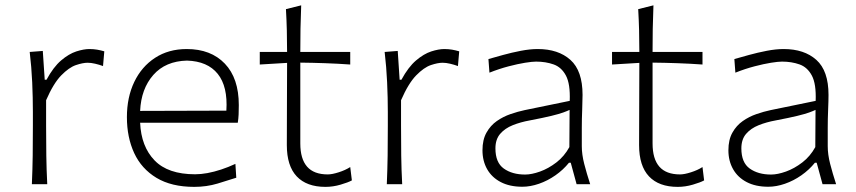

<svg xmlns="http://www.w3.org/2000/svg" viewBox="-20 -708 3290 738"><path d="M102.5 0H161.6Q158.7 -57.1 158 -109.9Q157.2 -162.6 157.2 -224.6V-322.8Q185.5 -387.7 215.3 -418.2Q245.1 -448.7 271.7 -457.8Q298.3 -466.8 316.9 -466.8Q330.1 -466.8 345.7 -463.1Q361.3 -459.5 376 -454.1L380.9 -510.7Q367.7 -514.6 353.5 -517.1Q339.4 -519.5 323.7 -519.5Q301.8 -519.5 273.2 -510.3Q244.6 -501 214.8 -475.6Q185.1 -450.2 158.7 -401.4H151.9L144.5 -512.2L94.2 -508.3Q101.1 -450.7 103.8 -391.6Q106.4 -332.5 106.4 -277.3V-226.1Q106.4 -163.1 105.7 -110.1Q105 -57.1 102.5 0Z M726.6 10.3Q773.9 10.3 816.2 -2.4Q858.4 -15.1 888.2 -24.9L884.8 -78.1Q857.4 -65.4 830.1 -56.4Q802.7 -47.4 777.3 -42.7Q752 -38.1 730 -38.1Q625.5 -38.1 574 -91.6Q522.5 -145 518.6 -236.3H894Q896.5 -252 897.2 -268.3Q897.9 -284.7 897.9 -304.2Q897.9 -407.2 844.2 -463.4Q790.5 -519.5 697.8 -519.5Q627.9 -519.5 576.2 -485.8Q524.4 -452.1 496.1 -393.1Q467.8 -334 467.8 -257.8Q467.8 -180.2 495.8 -119.6Q523.9 -59.1 581.5 -24.4Q639.2 10.3 726.6 10.3ZM850.1 -282.7 518.6 -281.7Q522.5 -366.7 569.3 -419.9Q616.2 -473.1 698.7 -475.1Q777.8 -472.7 816.9 -424.1Q856 -375.5 850.1 -282.7Z M1231 10.3Q1260.3 10.3 1289.3 1.7Q1318.4 -6.8 1332.5 -14.6L1326.2 -65.9Q1307.1 -53.7 1281.7 -45.7Q1256.3 -37.6 1239.7 -37.6Q1186.5 -37.6 1160.4 -67.4Q1134.3 -97.2 1134.3 -156.7V-467.3Q1181.2 -466.8 1230 -465.1Q1278.8 -463.4 1326.2 -460V-508.3H1134.3Q1134.3 -557.6 1135 -597.2Q1135.7 -636.7 1137.7 -687.5L1079.1 -672.9Q1081.5 -630.4 1082.5 -591.1Q1083.5 -551.8 1083.5 -508.3H978.5V-460L1083.5 -466.3Q1083.5 -407.2 1083 -324.5Q1082.5 -241.7 1082.5 -150.4Q1082.5 -70.3 1120.6 -30Q1158.7 10.3 1231 10.3Z M1466.8 0H1525.9Q1522.9 -57.1 1522.2 -109.9Q1521.5 -162.6 1521.5 -224.6V-322.8Q1549.8 -387.7 1579.6 -418.2Q1609.4 -448.7 1636 -457.8Q1662.6 -466.8 1681.2 -466.8Q1694.3 -466.8 1710 -463.1Q1725.6 -459.5 1740.2 -454.1L1745.1 -510.7Q1731.9 -514.6 1717.8 -517.1Q1703.6 -519.5 1688 -519.5Q1666 -519.5 1637.5 -510.3Q1608.9 -501 1579.1 -475.6Q1549.3 -450.2 1522.9 -401.4H1516.1L1508.8 -512.2L1458.5 -508.3Q1465.3 -450.7 1468 -391.6Q1470.7 -332.5 1470.7 -277.3V-226.1Q1470.7 -163.1 1470 -110.1Q1469.2 -57.1 1466.8 0Z M1998.5 -37.1Q1948.7 -37.1 1916.5 -60.1Q1884.3 -83 1884.3 -137.7Q1884.3 -172.4 1902.6 -193.6Q1920.9 -214.8 1950.9 -226.8Q1981 -238.8 2016.1 -245.1Q2069.8 -255.4 2099.6 -262.7Q2129.4 -270 2144.8 -275.6Q2160.2 -281.2 2169.4 -285.6L2168.5 -142.6Q2148.9 -106.9 2118.4 -83.5Q2087.9 -60.1 2055.7 -48.6Q2023.4 -37.1 1998.5 -37.1ZM1987.8 9.8Q2018.6 9.8 2051.8 -1.7Q2085 -13.2 2115 -34.2Q2145 -55.2 2167 -82.5H2173.8L2196.3 0H2248.5Q2234.9 -42 2225.6 -78.1Q2216.3 -114.3 2216.3 -146V-216.8Q2216.3 -251.5 2217.8 -286.1Q2219.2 -320.8 2219.2 -343.3Q2219.2 -436 2172.6 -477.8Q2126 -519.5 2046.9 -519.5Q2017.1 -519.5 1981.9 -512.7Q1946.8 -505.9 1913.8 -496.8Q1880.9 -487.8 1857.4 -481L1861.3 -428.7Q1899.4 -443.8 1935.1 -453.1Q1970.7 -462.4 1998.3 -466.8Q2025.9 -471.2 2040.5 -471.2Q2077.6 -471.2 2107.9 -460.4Q2138.2 -449.7 2155.3 -417.5Q2172.4 -385.3 2169.9 -320.3L1996.6 -284.7Q1970.7 -279.3 1942.4 -269.5Q1914.1 -259.8 1889.6 -242.7Q1865.2 -225.6 1849.9 -198.2Q1834.5 -170.9 1834.5 -130.4Q1834.5 -89.4 1852.5 -57.6Q1870.6 -25.9 1904.8 -8.1Q1939 9.8 1987.8 9.8Z M2585 10.3Q2614.3 10.3 2643.3 1.7Q2672.4 -6.8 2686.5 -14.6L2680.2 -65.9Q2661.1 -53.7 2635.7 -45.7Q2610.4 -37.6 2593.8 -37.6Q2540.5 -37.6 2514.4 -67.4Q2488.3 -97.2 2488.3 -156.7V-467.3Q2535.2 -466.8 2584 -465.1Q2632.8 -463.4 2680.2 -460V-508.3H2488.3Q2488.3 -557.6 2489 -597.2Q2489.7 -636.7 2491.7 -687.5L2433.1 -672.9Q2435.5 -630.4 2436.5 -591.1Q2437.5 -551.8 2437.5 -508.3H2332.5V-460L2437.5 -466.3Q2437.5 -407.2 2437 -324.5Q2436.5 -241.7 2436.5 -150.4Q2436.5 -70.3 2474.6 -30Q2512.7 10.3 2585 10.3Z M2943.8 -37.1Q2894 -37.1 2861.8 -60.1Q2829.6 -83 2829.6 -137.7Q2829.6 -172.4 2847.9 -193.6Q2866.2 -214.8 2896.2 -226.8Q2926.3 -238.8 2961.4 -245.1Q3015.1 -255.4 3044.9 -262.7Q3074.7 -270 3090.1 -275.6Q3105.5 -281.2 3114.7 -285.6L3113.8 -142.6Q3094.2 -106.9 3063.7 -83.5Q3033.2 -60.1 3001 -48.6Q2968.8 -37.1 2943.8 -37.1ZM2933.1 9.8Q2963.9 9.8 2997.1 -1.7Q3030.3 -13.2 3060.3 -34.2Q3090.3 -55.2 3112.3 -82.5H3119.1L3141.6 0H3193.8Q3180.2 -42 3170.9 -78.1Q3161.6 -114.3 3161.6 -146V-216.8Q3161.6 -251.5 3163.1 -286.1Q3164.6 -320.8 3164.6 -343.3Q3164.6 -436 3117.9 -477.8Q3071.3 -519.5 2992.2 -519.5Q2962.4 -519.5 2927.2 -512.7Q2892.1 -505.9 2859.1 -496.8Q2826.2 -487.8 2802.7 -481L2806.6 -428.7Q2844.7 -443.8 2880.4 -453.1Q2916 -462.4 2943.6 -466.8Q2971.2 -471.2 2985.8 -471.2Q3022.9 -471.2 3053.2 -460.4Q3083.5 -449.7 3100.6 -417.5Q3117.7 -385.3 3115.2 -320.3L2941.9 -284.7Q2916 -279.3 2887.7 -269.5Q2859.4 -259.8 2835 -242.7Q2810.5 -225.6 2795.2 -198.2Q2779.8 -170.9 2779.8 -130.4Q2779.8 -89.4 2797.9 -57.6Q2815.9 -25.9 2850.1 -8.1Q2884.3 9.8 2933.1 9.8Z"/></svg>

Font: Pinar-VF
Style: Regular
Weight: 300
Designer: Amin Abedi
Version: Version 3.0